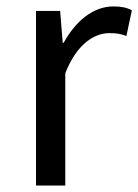

<svg xmlns="http://www.w3.org/2000/svg" viewBox="-20 -577 430 597"><path d="M92 0H183V-349C219 -442 275 -474 320 -474C342 -474 355 -472 373 -465L390 -545C373 -554 356 -557 332 -557C271 -557 216 -513 178 -444H175L167 -543H92Z"/></svg>

Font: Source Han Sans HK
Style: Regular
Weight: 400
Designer: Ryoko NISHIZUKA 西塚涼子 (kana, bopomofo & ideographs); Paul D. Hunt (Latin, Greek & Cyrillic); Sandoll Communications 산돌커뮤니
Foundry: Adobe
Version: Version 2.000;hotconv 1.0.107;makeotfexe 2.5.65593